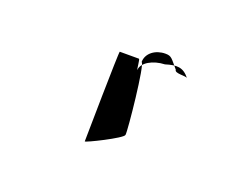

<svg xmlns="http://www.w3.org/2000/svg" viewBox="-55 -387 543 431"><g transform="rotate(20 216.5 -171.5)"><path d="M175 -48C175 -45 256 -85 256 -93C258 -102 242 -259 234 -259C234 -280 254 -295 278 -295C293 -295 294 -290 312 -269C312 -260 338 -264 342 -260C326 -280 311 -280 285 -272C257 -271 232 -257 231 -239C230 -238 228 -264 226 -264H180C178 -264 175 -51 175 -48Z"/></g></svg>

Font: pokerface
Style: Regular
Weight: 400
Version: Version 1